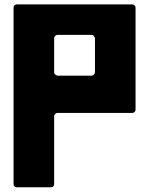

<svg xmlns="http://www.w3.org/2000/svg" viewBox="-20 -501 660 850"><path d="M564.5 -481.4Q568.4 -481.4 570.3 -480.5Q573.2 -479.5 575.2 -477.5Q578.1 -474.6 579.1 -472.7Q580.1 -469.7 580.1 -466.8Q580.1 -353.5 580.1 -241.2Q580.1 -128.9 580.1 -15.6Q580.1 -12.7 579.1 -9.8Q578.1 -7.8 575.2 -4.9Q573.2 -2.9 570.3 -2Q568.4 -1 565.4 -1Q482.4 -1 400.4 -1Q317.4 -1 235.4 -1Q231.4 -1 229.5 0Q226.6 1 224.6 3.9Q222.7 5.9 220.7 8.8Q219.7 10.7 219.7 14.6Q219.7 88.9 219.7 164.1Q219.7 238.3 219.7 313.5Q219.7 316.4 218.8 319.3Q217.8 322.3 215.8 324.2Q213.9 326.2 210.9 327.1Q208 328.1 205.1 328.1Q168 328.1 129.9 328.1Q92.8 328.1 54.7 328.1Q51.8 328.1 48.8 327.1Q46.9 326.2 43.9 324.2Q42 322.3 41 319.3Q40 316.4 40 313.5Q40 118.2 40 -76.2Q40 -271.5 40 -466.8Q40 -469.7 41 -472.7Q42 -474.6 43.9 -477.5Q46.9 -479.5 48.8 -480.5Q51.8 -481.4 54.7 -481.4Q182.6 -481.4 309.6 -481.4Q437.5 -481.4 564.5 -481.4ZM384.8 -166Q384.8 -166 384.8 -166Q384.8 -166 384.8 -166Q387.7 -166 390.6 -167Q393.6 -168.9 395.5 -170.9Q397.5 -172.9 399.4 -175.8Q400.4 -178.7 400.4 -181.6Q400.4 -218.8 400.4 -256.8Q400.4 -293.9 400.4 -332Q400.4 -335 398.4 -336.9Q397.5 -339.8 395.5 -341.8Q393.6 -344.7 390.6 -345.7Q387.7 -346.7 384.8 -346.7Q347.7 -346.7 309.6 -346.7Q272.5 -346.7 235.4 -346.7Q231.4 -346.7 229.5 -345.7Q226.6 -344.7 224.6 -341.8Q222.7 -339.8 220.7 -336.9Q219.7 -335 219.7 -332Q219.7 -293.9 219.7 -256.8Q219.7 -218.8 219.7 -181.6Q219.7 -178.7 220.7 -175.8Q221.7 -172.9 224.6 -170.9Q226.6 -168.9 229.5 -168Q231.4 -166 235.4 -166Q272.5 -166 309.6 -166Q347.7 -166 384.8 -166Z"/></svg>

Font: pil love
Style: regular
Weight: 400
Designer: pierpaolo belleggia, riccardo antolini, manuela ilari
Foundry: pil communication
Version: Version 1.2